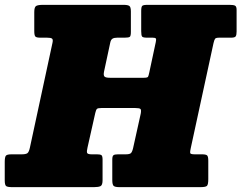

<svg xmlns="http://www.w3.org/2000/svg" viewBox="-62 -770 994 790"><path d="M-42.5 -28V-103.5Q-42.5 -122.5 -38.2 -128.8Q-34 -135 -15 -135H27Q44 -135 50.5 -139.5Q57 -144 61 -162.5L154 -594Q157 -607.5 152 -611.2Q147 -615 131 -615H103.5Q89 -615 84 -619.2Q79 -623.5 79 -642.5V-720.5Q79 -741 86.8 -745.5Q94.5 -750 114 -750H447Q464 -750 470.2 -745.5Q476.5 -741 476.5 -723V-638.5Q476.5 -622 472 -618.5Q467.5 -615 451.5 -615H420.5Q407.5 -615 400.8 -610.8Q394 -606.5 391.5 -594L366 -475Q363 -460.5 367.8 -455.2Q372.5 -450 390.5 -450H529Q544.5 -450 547 -454Q549.5 -458 552.5 -473L579 -597Q581.5 -608 579.2 -611.5Q577 -615 566 -615H542.5Q526.5 -615 522.8 -619.5Q519 -624 519 -642V-725Q519 -741.5 523.2 -745.8Q527.5 -750 544 -750H883.5Q898.5 -750 905 -746.8Q911.5 -743.5 911.5 -729.5V-640Q911.5 -626 907.8 -620.5Q904 -615 889.5 -615H840.5Q826 -615 822.8 -610.2Q819.5 -605.5 816.5 -592.5L723 -161Q719.5 -146 720.5 -140.5Q721.5 -135 739.5 -135H769Q785.5 -135 790.2 -130.5Q795 -126 795 -108.5V-33Q795 -10.5 789.5 -5.2Q784 0 762 0H429.5Q411.5 0 405.8 -5Q400 -10 400 -29V-113.5Q400 -127.5 404.8 -131.2Q409.5 -135 423 -135H455Q470 -135 475.8 -139.2Q481.5 -143.5 485.5 -160L517 -302Q520 -317.5 516 -321.5Q512 -325.5 495 -325.5H354.5Q340.5 -325.5 336.8 -321.8Q333 -318 330 -305L298 -162.5Q294.5 -148 296.2 -141.5Q298 -135 315.5 -135H337.5Q350 -135 355 -131.8Q360 -128.5 360 -113.5V-28.5Q360 -8.5 351.8 -4.2Q343.5 0 325 0H-11.5Q-30.5 0 -36.5 -4.2Q-42.5 -8.5 -42.5 -28Z"/></svg>

Font: Besley* Narrow Fatface
Style: Italic
Weight: 900
Width: 4
Italic angle: -13°
Designer: Owen Earl
Foundry: indestructible type*
Version: Version 3.000; ttfautohint (v1.8.3)